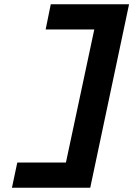

<svg xmlns="http://www.w3.org/2000/svg" viewBox="-20 -770 640 900"><path d="M36 110 61 -8H289L422 -632H194L218 -750H585L403 110Z"/></svg>

Font: Geist Mono
Style: Bold Italic
Weight: 700
Italic angle: -12°
Monospace: yes
Designer: Basement.studio, Andrés Briganti, Mateo Zaragoza
Foundry: Basement.studio, Vercel, Andrés Briganti, Guido Ferreyra, Mateo Zaragoza
Version: Version 1.500; ttfautohint (v1.8.4.7-5d5b)